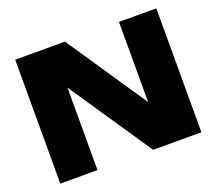

<svg xmlns="http://www.w3.org/2000/svg" viewBox="-124 -921 1232 1092"><g transform="rotate(-20 491.5 -375.0)"><path d="M366 -750H65V0H290V-499L627 0H919V-750H693V-265Z"/></g></svg>

Font: Bounded ExtBd
Style: Regular
Weight: 800
Designer: Vlad Churkin
Version: Version 3.0